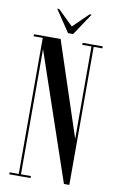

<svg xmlns="http://www.w3.org/2000/svg" viewBox="-94 -894 573 945"><g transform="rotate(10 193.0 -422.0)"><path d="M22.5 0V-10H68V-690H22.5V-700H155.5L311.5 -228V-690H265.5V-700H366V-690H322.5V0H295.5L79 -635.5V-10H128.5V0ZM186.5 -734.5 113 -844H123L199 -770L275 -844H285L212 -734.5Z"/></g></svg>

Font: Imbue 100pt Medium
Style: Regular
Weight: 500
Designer: Tyler Finck
Foundry: Etcetera Type Company
Version: Version 1.102; ttfautohint (v1.8.3)